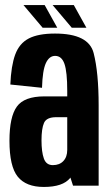

<svg xmlns="http://www.w3.org/2000/svg" viewBox="-20 -736 437 761"><path d="M269.5 0 259 -32.5Q258.5 -31.5 258 -30.5Q229.5 5 153.5 5Q83.5 5 50.5 -35.5Q17.5 -76 17.5 -178Q17.5 -273 46.8 -313.5Q76 -354 156 -354H246.5V-375.5Q246.5 -451 235.5 -482.8Q224.5 -514.5 198.5 -514.5Q175 -514.5 161.8 -485.8Q148.5 -457 146.5 -388L21 -401Q24 -475 40.2 -519.5Q56.5 -564 94 -583.5Q131.5 -603 198 -603Q331.5 -603 351.2 -525.5Q371 -448 371 -318V0ZM246.5 -142V-271.5H202.5Q164.5 -271.5 154.5 -249Q144.5 -226.5 144.5 -179.5Q144.5 -134 153.8 -107.8Q163 -81.5 189.5 -81.5Q216 -81.5 231.2 -97.8Q246.5 -114 246.5 -142ZM264.5 -626 188.5 -716H272.5L322.5 -626ZM149 -626 73 -716H157L207 -626Z"/></svg>

Font: Anybody Condensed SemiBold
Style: Regular
Weight: 600
Width: 3
Designer: Tyler Finck
Foundry: Etcetera Type Company
Version: Version 1.010; ttfautohint (v1.8.3) -l 8 -r 50 -G 200 -x 14 